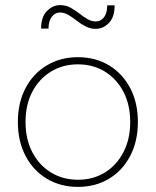

<svg xmlns="http://www.w3.org/2000/svg" viewBox="-20 -724 610 752"><path d="M285 8Q217 8 163.5 -24Q110 -56 80 -113.5Q50 -171 50 -246Q50 -322 80 -379Q110 -436 163.5 -468Q217 -500 285 -500Q354 -500 407 -468Q460 -436 490 -379Q520 -322 520 -246Q520 -171 490 -113.5Q460 -56 407 -24Q354 8 285 8ZM286 -20Q345 -20 391 -48.5Q437 -77 463.5 -128Q490 -179 490 -246Q490 -314 463.5 -364.5Q437 -415 391 -443.5Q345 -472 285 -472Q226 -472 179.5 -443.5Q133 -415 106.5 -364.5Q80 -314 80 -246Q80 -179 106.5 -128Q133 -77 179.5 -48.5Q226 -20 286 -20ZM355 -611Q334 -611 315.5 -620.5Q297 -630 280.5 -643Q264 -656 248 -665.5Q232 -675 215 -675Q196 -675 183 -658.5Q170 -642 170 -612H141Q141 -658 164 -681Q187 -704 215 -704Q237 -704 255 -694.5Q273 -685 289.5 -672Q306 -659 322 -649.5Q338 -640 355 -640Q375 -640 387.5 -656.5Q400 -673 400 -703H429Q429 -657 406.5 -634Q384 -611 355 -611Z"/></svg>

Font: Fustat ExtraLight
Style: Regular
Weight: 250
Designer: Mohamed Gaber, Khaled Hosny, Laura Garcia Mut
Foundry: Kief Type Foundry, Alif Type Foundry, Hard Type Foundry
Version: Version 1.007